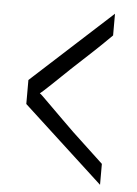

<svg xmlns="http://www.w3.org/2000/svg" viewBox="-50 -627 536 749"><g transform="rotate(5 218.0 -253.0)"><path d="M56 -301 370 -588V-503Q338 -471 302.5 -437.5Q267 -404 217 -358Q201 -343 182.5 -325Q164 -307 147.5 -291.5Q131 -276 119 -265Q107 -254 105 -253Q107 -253 121.5 -238.5Q136 -224 157.5 -203Q179 -182 203.5 -157.5Q228 -133 249 -113L370 0V82L56 -207Z"/></g></svg>

Font: BM HANNA Air
Style: Regular
Weight: 400
Designer: Woowa Brothers : Cheoljun Lim; Soyoung Lee; Taehyun Cha; Byungsun Park; Minjin Kim; Hyesun Chae; Myungsoo Han; Bongjin K
Foundry: Sandoll Communications Inc.
Version: Version 1.000;PS 1;hotconv 16.6.51;makeotf.lib2.5.65220